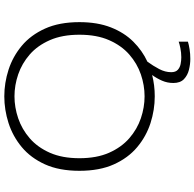

<svg xmlns="http://www.w3.org/2000/svg" viewBox="-26 -720 926 915"><g transform="rotate(-90 437.5 -263.0)"><path d="M435.5 11Q371 11 308 -9.2Q245 -29.5 193.5 -72.5Q142 -115.5 111.2 -183.8Q80.5 -252 80.5 -348Q80.5 -444 111.2 -512Q142 -580 193.5 -622.8Q245 -665.5 308 -685.8Q371 -706 435.5 -706Q499.5 -706 562.2 -685.8Q625 -665.5 676.2 -622.8Q727.5 -580 758.2 -512Q789 -444 789 -348Q789 -262 764 -198.2Q739 -134.5 696.2 -91.5Q653.5 -48.5 600.5 -24Q580.5 3.5 565.5 32Q550.5 60.5 550.5 89.5Q550.5 110.5 561.8 120.8Q573 131 589.2 134.2Q605.5 137.5 621.5 137.5Q643.5 137.5 664.5 133.2Q685.5 129 696 125V169Q682 173.5 659.8 177Q637.5 180.5 613.5 180.5Q588.5 180.5 562 174Q535.5 167.5 517.2 150Q499 132.5 499 99.5Q499 71 510 45.8Q521 20.5 537 -1.5Q488 11 435.5 11ZM435.5 -37.5Q488 -37.5 540 -55.2Q592 -73 634.8 -110.5Q677.5 -148 703.2 -206.8Q729 -265.5 729 -348Q729 -430 703.2 -488.8Q677.5 -547.5 634.8 -584.8Q592 -622 540 -639.8Q488 -657.5 435.5 -657.5Q383 -657.5 330.8 -639.8Q278.5 -622 235.5 -584.8Q192.5 -547.5 166.5 -488.8Q140.5 -430 140.5 -348Q140.5 -265.5 166.5 -206.8Q192.5 -148 235.5 -110.5Q278.5 -73 330.8 -55.2Q383 -37.5 435.5 -37.5Z"/></g></svg>

Font: Trispace SemiExpanded ExtraLight
Style: Regular
Weight: 200
Width: 6
Designer: Tyler Finck
Foundry: Etcetera Type Company
Version: Version 1.210; ttfautohint (v1.8.3)